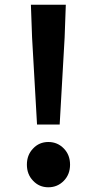

<svg xmlns="http://www.w3.org/2000/svg" viewBox="-20 -780 410 814"><path d="M116 -621 111 -760H259L254 -621L233 -252H137ZM120 -14Q94 -41 94 -82Q94 -123 120 -150Q146 -178 185 -178Q224 -178 251 -150Q277 -123 277 -82Q277 -41 251 -14Q224 14 185 14Q146 14 120 -14Z"/></svg>

Font: KaiGen Gothic SC Bold
Style: Bold
Weight: 700
Designer: Ryoko NISHIZUKA Ë•øÂ°öÊ∂ºÂ≠ê (kana & ideographs); Paul D. Hunt (Latin, Greek & Cyrillic); Wenlong ZHANG Âº†ÊñáÈæô (bopom
Version: Version 1.001 October 10, 2014